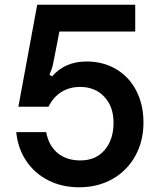

<svg xmlns="http://www.w3.org/2000/svg" viewBox="-20 -783 680 815"><path d="M589 -263Q589 -184 554.5 -121.5Q520 -59 458 -23.5Q396 12 316 12Q244 12 186 -17Q128 -46 92 -99Q56 -152 49 -222H176Q187 -164 225 -133Q263 -102 321 -102Q387 -102 424.5 -146.5Q462 -191 462 -262Q462 -330 423 -372Q384 -414 320 -414Q275 -414 240.5 -392.5Q206 -371 186 -330H58L138 -763H554V-649H232L210 -535Q209 -530 205 -510.5Q201 -491 190 -466L201 -459Q257 -522 347 -522Q418 -522 473 -489.5Q528 -457 558.5 -398Q589 -339 589 -263Z"/></svg>

Font: Open Sauce Sans SemiBold
Style: Regular
Weight: 600
Designer: Alfredo Marco Pradil
Foundry: Creative Sauce Fz LLC
Version: Version 1.477